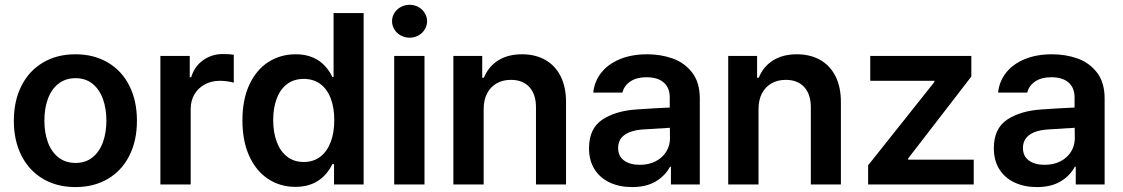

<svg xmlns="http://www.w3.org/2000/svg" viewBox="-20 -761 4634 792"><path d="M37.1 -262.7Q37.1 -344.7 68.4 -406.7Q99.6 -468.8 157.2 -502.9Q214.8 -537.1 291 -537.1Q367.7 -537.1 425.3 -502.9Q482.9 -468.8 513.9 -406.7Q544.9 -344.7 544.9 -262.7Q544.9 -181.2 513.7 -119.1Q482.4 -57.1 425 -23.2Q367.7 10.7 291 10.7Q214.8 10.7 157.2 -23.4Q99.6 -57.6 68.4 -119.4Q37.1 -181.2 37.1 -262.7ZM418.9 -263.7Q418.9 -313 404.5 -352.8Q390.1 -392.6 361.6 -415.5Q333 -438.5 292 -438.5Q250 -438.5 220.9 -415.5Q191.9 -392.6 177.5 -353Q163.1 -313.5 163.1 -263.7Q163.1 -213.9 177.5 -174.3Q191.9 -134.8 220.9 -111.8Q250 -88.9 292 -88.9Q333 -88.9 361.6 -111.8Q390.1 -134.8 404.5 -174.3Q418.9 -213.9 418.9 -263.7Z M641.6 -530.3H762.7V-442.4H768.6Q782.2 -487.3 817.9 -512.7Q853.5 -538.1 899.4 -538.1Q926.8 -538.1 944.3 -535.2V-419.9Q936 -422.9 918.9 -425.3Q901.9 -427.7 886.7 -427.7Q852.5 -427.7 825.2 -413.1Q797.9 -398.4 782.2 -372.1Q766.6 -345.7 766.6 -312.5V0H641.6Z M980 -264.6Q980 -350.6 1008.8 -412.1Q1037.6 -473.6 1087.4 -505.4Q1137.2 -537.1 1199.7 -537.1Q1305.2 -537.1 1351.1 -443.4H1356V-707H1480V0H1357.9V-84H1351.1Q1304.2 9.8 1198.7 9.8Q1135.7 9.8 1086.2 -22.7Q1036.6 -55.2 1008.3 -117.2Q980 -179.2 980 -264.6ZM1358.9 -265.6Q1358.9 -316.9 1344.2 -355.2Q1329.6 -393.6 1301.3 -414.6Q1272.9 -435.5 1232.9 -435.5Q1192.4 -435.5 1164.1 -414.1Q1135.7 -392.6 1121.3 -354Q1106.9 -315.4 1106.9 -265.6Q1106.9 -214.8 1121.6 -175.8Q1136.2 -136.7 1164.6 -114.7Q1192.9 -92.8 1232.9 -92.8Q1272.5 -92.8 1300.8 -114.3Q1329.1 -135.7 1344 -174.8Q1358.9 -213.9 1358.9 -265.6Z M1606 -530.3H1731V0H1606ZM1597.2 -673.8Q1597.2 -691.9 1606.9 -707.5Q1616.7 -723.1 1633.5 -732.2Q1650.4 -741.2 1669.4 -741.2Q1689 -741.2 1705.6 -732.2Q1722.2 -723.1 1731.9 -707.5Q1741.7 -691.9 1741.7 -673.8Q1741.7 -655.3 1731.9 -639.4Q1722.2 -623.5 1705.6 -614.5Q1689 -605.5 1669.4 -605.5Q1650.4 -605.5 1633.5 -614.5Q1616.7 -623.5 1606.9 -639.4Q1597.2 -655.3 1597.2 -673.8Z M1975.1 0H1850.1V-530.3H1969.2V-440.4H1976.1Q1994.6 -486.3 2034.9 -511.7Q2075.2 -537.1 2133.3 -537.1Q2188.5 -537.1 2229.7 -513.7Q2271 -490.2 2293.2 -445.3Q2315.4 -400.4 2314.9 -337.9V0H2190.9V-318.4Q2190.9 -372.1 2163.6 -401.9Q2136.2 -431.6 2087.4 -431.6Q2054.2 -431.6 2028.8 -417.2Q2003.4 -402.8 1989.3 -375.7Q1975.1 -348.6 1975.1 -310.5Z M2606.9 -309.6Q2691.4 -315.4 2742.7 -317.4V-359.4Q2742.7 -398.9 2717.8 -420.7Q2692.9 -442.4 2647 -442.4Q2606.4 -442.4 2580.6 -425.3Q2554.7 -408.2 2547.4 -378.9H2427.2Q2431.6 -424.3 2459.5 -460.2Q2487.3 -496.1 2536.1 -516.6Q2585 -537.1 2649.9 -537.1Q2705.6 -537.1 2754.6 -519.8Q2803.7 -502.4 2835.2 -461.7Q2866.7 -420.9 2866.7 -354.5V0H2747.6V-73.2H2743.7Q2724.1 -36.1 2685.1 -12.7Q2646 10.7 2587.4 10.7Q2536.1 10.7 2495.8 -7.8Q2455.6 -26.4 2432.6 -62.5Q2409.7 -98.6 2409.7 -149.4Q2409.7 -231.4 2465.1 -267.8Q2520.5 -304.2 2606.9 -309.6ZM2619.6 -81.1Q2656.2 -81.1 2684.6 -95.7Q2712.9 -110.4 2728.3 -135.5Q2743.7 -160.6 2743.7 -190.4L2743.2 -233.9L2626.5 -226.6Q2580.6 -222.7 2555.2 -203.6Q2529.8 -184.6 2529.8 -150.4Q2529.8 -116.7 2554.2 -98.9Q2578.6 -81.1 2619.6 -81.1Z M3108.9 0H2983.9V-530.3H3103V-440.4H3109.9Q3128.4 -486.3 3168.7 -511.7Q3209 -537.1 3267.1 -537.1Q3322.3 -537.1 3363.5 -513.7Q3404.8 -490.2 3427 -445.3Q3449.2 -400.4 3448.7 -337.9V0H3324.7V-318.4Q3324.7 -372.1 3297.4 -401.9Q3270 -431.6 3221.2 -431.6Q3188 -431.6 3162.6 -417.2Q3137.2 -402.8 3123 -375.7Q3108.9 -348.6 3108.9 -310.5Z M3561 -79.1 3834.5 -422.9V-427.7H3569.8V-530.3H3986.8V-445.3L3726.1 -107.4V-102.5H3996.6V0H3561Z M4276.9 -309.6Q4361.3 -315.4 4412.6 -317.4V-359.4Q4412.6 -398.9 4387.7 -420.7Q4362.8 -442.4 4316.9 -442.4Q4276.4 -442.4 4250.5 -425.3Q4224.6 -408.2 4217.3 -378.9H4097.2Q4101.6 -424.3 4129.4 -460.2Q4157.2 -496.1 4206.1 -516.6Q4254.9 -537.1 4319.8 -537.1Q4375.5 -537.1 4424.6 -519.8Q4473.6 -502.4 4505.1 -461.7Q4536.6 -420.9 4536.6 -354.5V0H4417.5V-73.2H4413.6Q4394 -36.1 4355 -12.7Q4315.9 10.7 4257.3 10.7Q4206.1 10.7 4165.8 -7.8Q4125.5 -26.4 4102.5 -62.5Q4079.6 -98.6 4079.6 -149.4Q4079.6 -231.4 4135 -267.8Q4190.4 -304.2 4276.9 -309.6ZM4289.6 -81.1Q4326.2 -81.1 4354.5 -95.7Q4382.8 -110.4 4398.2 -135.5Q4413.6 -160.6 4413.6 -190.4L4413.1 -233.9L4296.4 -226.6Q4250.5 -222.7 4225.1 -203.6Q4199.7 -184.6 4199.7 -150.4Q4199.7 -116.7 4224.1 -98.9Q4248.5 -81.1 4289.6 -81.1Z"/></svg>

Font: Pretendard Std SemiBold
Style: Regular
Weight: 600
Designer: Base glyphs from Inter by Rasmus Andersson; Hangeul glyphs from Noto Sans CJK(Source Han Sans) by Jang Soo-young and Kan
Foundry: Kil Hyung-jin
Version: Version 1.309